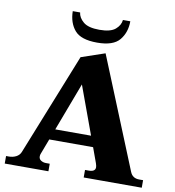

<svg xmlns="http://www.w3.org/2000/svg" viewBox="-98 -1017 1004 1104"><g transform="rotate(10 404.0 -465.5)"><path d="M237 -931H280Q283 -901 312 -876.5Q341 -852 406 -852Q471 -852 499 -876Q527 -900 530 -931H573Q573 -866 536.5 -821.5Q500 -777 406 -777Q311 -777 274.5 -820Q238 -863 237 -931ZM804 -44V0H465V-44H487Q525 -44 525 -70Q525 -78 520 -93L488 -181H232L199 -94Q195 -85 195 -76Q195 -60 208 -52Q221 -44 237 -44H259V0H4V-44H21Q43 -44 62 -53.5Q81 -63 89 -82L327 -678L465 -725L728 -79Q742 -44 781 -44ZM465 -244 362 -525 256 -244Z"/></g></svg>

Font: Taviraj
Style: Bold
Weight: 700
Designer: Katatrad Team
Foundry: CadsonDemak
Version: Version 1.001